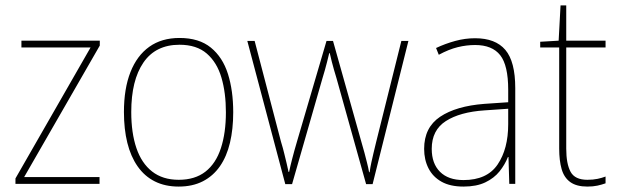

<svg xmlns="http://www.w3.org/2000/svg" viewBox="-20 -678 2277 708"><path d="M347 0H37V-20L314 -503H59V-528H348V-510L69 -25H347Z M840 -264Q840 -202 828 -151.5Q816 -101 791 -65Q766 -29 728 -9.5Q690 10 639 10Q589 10 551 -9Q513 -28 487.5 -64.5Q462 -101 449.5 -151.5Q437 -202 437 -265Q437 -351 461 -412Q485 -473 530.5 -505.5Q576 -538 642 -538Q714 -538 757.5 -502.5Q801 -467 820.5 -405.5Q840 -344 840 -264ZM464 -265Q464 -188 483 -132Q502 -76 541 -45.5Q580 -15 639 -15Q699 -15 737.5 -45Q776 -75 794.5 -131.5Q813 -188 813 -264Q813 -336 796.5 -392Q780 -448 742.5 -480.5Q705 -513 642 -513Q554 -513 509 -447.5Q464 -382 464 -265Z M1221 -389Q1216 -406 1211.5 -421Q1207 -436 1203.5 -450.5Q1200 -465 1196 -482H1194Q1190 -465 1186 -449.5Q1182 -434 1178 -419.5Q1174 -405 1169 -389L1057 1H1032L892 -527H919L1016 -156Q1024 -130 1028.5 -110.5Q1033 -91 1037 -75.5Q1041 -60 1044 -44H1046Q1048 -54 1051 -66.5Q1054 -79 1057.5 -92.5Q1061 -106 1065.5 -122.5Q1070 -139 1076 -159L1184 -527H1208L1312 -157Q1319 -134 1324 -114.5Q1329 -95 1333.5 -77.5Q1338 -60 1341 -43H1343Q1346 -64 1349.5 -79.5Q1353 -95 1357 -112.5Q1361 -130 1367 -154L1460 -527H1486L1354 1H1330Z M1732 -537Q1807 -537 1843.5 -494Q1880 -451 1880 -353V0H1858L1855 -99H1853Q1842 -71 1822 -46Q1802 -21 1769.5 -5.5Q1737 10 1689 10Q1640 10 1608 -8Q1576 -26 1560 -57.5Q1544 -89 1544 -129Q1544 -208 1603 -247.5Q1662 -287 1766 -295L1854 -301V-347Q1854 -437 1824.5 -474.5Q1795 -512 1732 -512Q1700 -512 1667.5 -504Q1635 -496 1598 -476L1588 -501Q1622 -517 1658.5 -527Q1695 -537 1732 -537ZM1767 -271Q1676 -265 1624 -231.5Q1572 -198 1572 -129Q1572 -75 1602.5 -44.5Q1633 -14 1689 -14Q1776 -14 1815 -71.5Q1854 -129 1854 -220V-277Z M2146 -15Q2167 -15 2183.5 -18.5Q2200 -22 2213 -27V-2Q2199 3 2183 6.5Q2167 10 2146 10Q2106 10 2083 -6.5Q2060 -23 2051 -54.5Q2042 -86 2042 -130V-503H1972V-524L2040 -528L2047 -658H2068V-528H2213V-503H2068V-130Q2068 -74 2084 -44.5Q2100 -15 2146 -15Z"/></svg>

Font: Noto Sans Khmer SemiCondensed Thin
Style: Regular
Weight: 250
Width: 4
Designer: Danh Hong and the Monotype Design Team
Foundry: Monotype Imaging Inc.
Version: Version 2.004